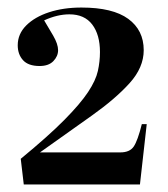

<svg xmlns="http://www.w3.org/2000/svg" viewBox="-20 -863 445 509"><path d="M43 -374 35 -442Q108 -502 150.5 -545Q193 -588 213.5 -619Q234 -650 239.5 -675Q245 -700 245 -725Q245 -771 224.5 -798Q204 -825 164 -825Q132 -825 97 -809Q108 -791 121 -768.5Q134 -746 134 -730Q134 -714 121.5 -701Q109 -688 85 -688Q55 -688 41 -703.5Q27 -719 27 -743Q27 -773 49.5 -795.5Q72 -818 110 -830.5Q148 -843 196 -843Q279 -843 320 -813Q361 -783 361 -730Q361 -684 323.5 -642.5Q286 -601 224 -557Q162 -513 86 -459H299Q324 -459 334.5 -474.5Q345 -490 356 -534H369L351 -374Z"/></svg>

Font: Literata 72pt SemiBold
Style: Regular
Weight: 600
Designer: Latin by Veronika Burian and Jose Scaglione. Greek by Irene Vlachou. Cyrillic by Vera Evstafieva.
Foundry: TypeTogether
Version: Version 3.002